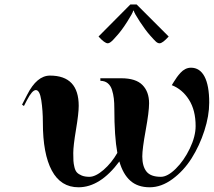

<svg xmlns="http://www.w3.org/2000/svg" viewBox="-20 -812 937 842"><path d="M579.1 -792.5 719.7 -651.9Q692.9 -622.1 679.7 -622.1Q671.9 -622.1 663.6 -629.6Q655.3 -637.2 638.2 -656.7Q618.2 -679.2 593.5 -716.8Q568.8 -754.4 566.4 -765.6H564.5Q562 -754.4 537.8 -716.6Q513.7 -678.7 493.7 -656.7Q481 -642.6 476.1 -637.2Q471.2 -631.8 464.6 -627Q458 -622.1 452.6 -622.1Q439 -622.1 412.1 -651.9L551.8 -792.5ZM76.7 -353 99.1 -396.5Q141.6 -480.5 199.2 -480.5Q325.2 -480.5 325.2 -347.7Q325.2 -314.5 313.2 -243.2Q301.3 -171.9 301.3 -141.1Q301.3 -119.1 302 -106.7Q302.7 -94.2 306.4 -78.9Q310.1 -63.5 317.4 -55.7Q324.7 -47.9 338.4 -42.2Q352.1 -36.6 372.1 -36.6Q398.9 -36.6 434.1 -66.9Q469.2 -97.2 494.6 -141.6Q481.4 -212.9 481.4 -335.9Q481.4 -360.8 479.2 -379.9Q477.1 -398.9 471.2 -417.7Q465.3 -436.5 452.4 -447Q439.5 -457.5 420.4 -457.5L419.9 -468.8H511.7Q575.7 -468.8 604.7 -439.2Q633.8 -409.7 633.8 -358.9Q633.8 -322.3 618.9 -240.7Q604 -159.2 604 -126Q604 -83 622.3 -59.8Q640.6 -36.6 685.5 -36.6Q714.8 -36.6 751 -72.3Q787.1 -107.9 812.5 -160.9Q837.9 -213.9 837.9 -259.3Q837.9 -328.6 808.8 -374.5Q779.8 -420.4 733.4 -438.5Q734.9 -440.9 742.2 -452.9Q749.5 -464.8 755.9 -473.6Q762.2 -482.4 771.7 -492.9Q781.2 -503.4 793 -509.3Q804.7 -515.1 817.4 -515.1Q856.4 -515.1 877 -476.1Q897.5 -437 897.5 -362.3Q897.5 -304.2 876.2 -238.5Q855 -172.9 820.3 -117.9Q785.6 -63 736.6 -26.9Q687.5 9.3 636.7 9.3Q584 9.3 551.8 -19.3Q519.5 -47.9 503.4 -104Q419.4 9.3 324.2 9.3Q246.6 9.3 207.3 -64Q168 -137.2 168 -273.9Q168 -327.1 161.1 -372.1Q154.3 -417 137.2 -417Q121.1 -417 98.1 -372.6L85 -347.2Z"/></svg>

Font: QumpellkaNo12
Style: Regular
Weight: 500
Designer: gluk (gluksza@wp.pl)
Foundry: gluk (gluksza@wp.pl)
Version: Version 00.480